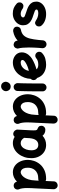

<svg xmlns="http://www.w3.org/2000/svg" viewBox="1242 -2068 1111 3636"><g transform="rotate(-90 1798.0 -250.5)"><path d="M103 285.6Q72.3 284.2 51.8 261.2Q31.2 238.3 32.2 208L47.9 -127.9Q50.8 -175.8 52.7 -217Q54.7 -258.3 54.7 -294.4Q54.7 -342.8 48.6 -383.1Q42.5 -423.3 33.2 -441.4Q20 -468.8 30 -498Q40 -527.3 67.4 -540.5Q94.7 -553.7 124 -544.2Q153.3 -534.7 167 -507.3Q171.9 -497.1 176.3 -485.8Q212.9 -522.5 257.8 -542.7Q302.7 -563 353 -563Q421.4 -563 474.4 -525.9Q527.3 -488.8 557.6 -424.3Q587.9 -359.9 587.9 -277.3Q587.9 -223.1 568.4 -163.3Q548.8 -103.5 505.9 -51Q462.9 1.5 393.6 34.2Q324.2 66.9 225.1 66.9Q205.6 66.9 188 56.6L180.7 214.8Q179.2 245.6 156.2 266.1Q133.3 286.6 103 285.6ZM196.3 -119.1 194.3 -74.7Q209 -81.5 225.1 -81.5Q289.1 -81.5 330.6 -99.6Q372.1 -117.7 396 -147Q419.9 -176.3 429.7 -210.4Q439.5 -244.6 439.5 -277.3Q439.5 -333 425 -362.5Q410.6 -392.1 390.4 -403.3Q370.1 -414.6 353 -414.6Q335.4 -414.6 310.5 -400.4Q285.6 -386.2 261 -354.2Q236.3 -322.3 218.5 -269.3Q200.7 -216.3 197.8 -139.2Q197.8 -135.3 197.3 -131.3Q196.8 -124 196.3 -119.1Z M1159.2 52.2Q1121.6 52.2 1093.3 38.3Q1064.9 24.4 1045.4 -1Q971.2 66.9 870.1 66.9Q797.4 66.9 741 31Q684.6 -4.9 652.6 -67.6Q620.6 -130.4 620.1 -210.9Q619.6 -281.7 641.1 -345.2Q662.6 -408.7 701.7 -457.8Q740.7 -506.8 793.2 -534.9Q845.7 -563 907.2 -563Q971.2 -563 1024.9 -528.3Q1035.6 -543 1053.2 -550.3Q1070.8 -557.6 1090.8 -555.2Q1121.1 -550.8 1142.1 -525.9Q1163.1 -501 1161.1 -471.7L1148.9 -243.2Q1148.4 -235.8 1147.9 -228.5Q1147 -207.5 1146.5 -181.9Q1146 -156.2 1147 -143.6Q1147.9 -125.5 1154.8 -111.8Q1161.6 -98.1 1183.6 -92.3Q1201.2 -85.9 1217.5 -70.3Q1233.9 -54.7 1233.9 -22Q1233.9 8.3 1211.9 30.3Q1189.9 52.2 1159.2 52.2ZM872.1 -81.5Q926.3 -81.5 959.2 -123Q992.2 -164.6 999 -248.5Q999 -254.9 999.5 -260.3Q999.5 -263.2 1000 -266.1L1004.9 -350.6Q985.8 -380.9 961.2 -397.7Q936.5 -414.6 905.8 -414.6Q864.3 -414.6 833.3 -386.5Q802.2 -358.4 785.6 -311.8Q769 -265.1 769 -209Q770 -147.9 796.6 -114.7Q823.2 -81.5 872.1 -81.5Z M1346.2 285.6Q1315.4 284.2 1294.9 261.2Q1274.4 238.3 1275.4 208L1291 -127.9Q1293.9 -175.8 1295.9 -217Q1297.9 -258.3 1297.9 -294.4Q1297.9 -342.8 1291.7 -383.1Q1285.6 -423.3 1276.4 -441.4Q1263.2 -468.8 1273.2 -498Q1283.2 -527.3 1310.5 -540.5Q1337.9 -553.7 1367.2 -544.2Q1396.5 -534.7 1410.2 -507.3Q1415 -497.1 1419.4 -485.8Q1456.1 -522.5 1501 -542.7Q1545.9 -563 1596.2 -563Q1664.6 -563 1717.5 -525.9Q1770.5 -488.8 1800.8 -424.3Q1831.1 -359.9 1831.1 -277.3Q1831.1 -223.1 1811.5 -163.3Q1792 -103.5 1749 -51Q1706.1 1.5 1636.7 34.2Q1567.4 66.9 1468.3 66.9Q1448.7 66.9 1431.2 56.6L1423.8 214.8Q1422.4 245.6 1399.4 266.1Q1376.5 286.6 1346.2 285.6ZM1439.5 -119.1 1437.5 -74.7Q1452.1 -81.5 1468.3 -81.5Q1532.2 -81.5 1573.7 -99.6Q1615.2 -117.7 1639.2 -147Q1663.1 -176.3 1672.9 -210.4Q1682.6 -244.6 1682.6 -277.3Q1682.6 -333 1668.2 -362.5Q1653.8 -392.1 1633.5 -403.3Q1613.3 -414.6 1596.2 -414.6Q1578.6 -414.6 1553.7 -400.4Q1528.8 -386.2 1504.2 -354.2Q1479.5 -322.3 1461.7 -269.3Q1443.8 -216.3 1440.9 -139.2Q1440.9 -135.3 1440.4 -131.3Q1439.9 -124 1439.5 -119.1Z M1888.7 -694.8Q1888.7 -717.8 1901.4 -738.5Q1914.1 -759.3 1935.1 -772.5Q1956.1 -785.6 1981 -785.6Q2012.7 -785.6 2031.5 -770.5Q2050.3 -755.4 2058.8 -734.9Q2067.4 -714.4 2067.4 -698.2Q2067.4 -680.2 2057.4 -658Q2047.4 -635.7 2027.6 -619.9Q2007.8 -604 1978.5 -604Q1943.8 -604 1924.3 -620.1Q1904.8 -636.2 1896.7 -657.5Q1888.7 -678.7 1888.7 -694.8ZM1970.2 -548.3Q2001 -546.9 2021.5 -523.9Q2042 -501 2041 -470.7Q2039.6 -437.5 2038.3 -389.4Q2037.1 -341.3 2036.4 -286.4Q2035.6 -231.4 2035.2 -177.2Q2034.7 -123 2034.4 -76.7Q2034.2 -30.3 2034.2 0Q2034.2 30.3 2012.2 52.2Q1990.2 74.2 1959.5 74.2Q1929.2 74.2 1907.2 52.2Q1885.3 30.3 1885.3 0Q1885.3 -31.2 1885.5 -77.6Q1885.7 -124 1886.2 -178.5Q1886.7 -232.9 1887.7 -288.3Q1888.7 -343.8 1889.9 -392.8Q1891.1 -441.9 1892.6 -477.5Q1894 -508.3 1917 -528.8Q1939.9 -549.3 1970.2 -548.3Z M2610.4 -8.8Q2560.1 37.1 2502 52Q2443.8 66.9 2389.2 66.9Q2304.7 66.9 2235.8 24.9Q2167 -17.1 2138.2 -104.5Q2122.1 -113.3 2111.1 -129.2Q2100.1 -145 2099.1 -165Q2096.7 -199.7 2122.1 -224.1Q2124 -285.6 2146.2 -345.9Q2168.5 -406.2 2209 -455.3Q2249.5 -504.4 2306.6 -533.7Q2363.8 -563 2434.6 -563Q2465.8 -563 2499 -552.7Q2532.2 -542.5 2560.5 -521.2Q2588.9 -500 2606.4 -468.3Q2624 -436.5 2624 -393.1Q2624 -355 2610.6 -323Q2597.2 -291 2577.4 -266.6Q2557.6 -242.2 2537.6 -225.6Q2517.6 -209 2503.9 -200.7Q2455.6 -171.9 2405 -150.6Q2354.5 -129.4 2301.8 -115.7Q2331.5 -81.5 2389.2 -81.5Q2469.2 -81.5 2510.7 -119.1Q2533.7 -139.6 2564.5 -138.2Q2595.2 -136.7 2615.7 -113.8Q2636.2 -91.3 2634.8 -60.3Q2633.3 -29.3 2610.4 -8.8ZM2430.2 -414.6Q2394 -414.6 2360.8 -394.8Q2327.6 -375 2304.2 -340.1Q2280.8 -305.2 2273.4 -259.8Q2357.9 -279.3 2422.4 -317.4Q2455.6 -337.4 2467.8 -352.8Q2480 -368.2 2480 -380.9Q2480 -396.5 2466.6 -405.5Q2453.1 -414.6 2430.2 -414.6Z M2770 74.2Q2760.3 73.2 2751.5 69.8Q2721.7 58.6 2709 29.3Q2701.2 11.7 2703.1 -7.3Q2703.6 -10.7 2703.6 -14.6Q2705.1 -28.8 2706.3 -43.7Q2707.5 -58.6 2709 -73.2Q2711.9 -116.2 2714.1 -164.6Q2716.3 -212.9 2716.3 -259.8Q2716.3 -320.8 2711.7 -374.5Q2707 -428.2 2699.2 -453.1Q2690.9 -481.9 2705.8 -509.5Q2720.7 -537.1 2749.5 -545.4Q2778.3 -553.7 2805.9 -539.1Q2833.5 -524.4 2841.8 -495.6Q2845.2 -484.4 2847.7 -472.2Q2879.9 -502.4 2922.9 -524.4Q2965.8 -546.4 3022.5 -557.1Q3052.2 -562.5 3078.4 -545.4Q3104.5 -528.3 3109.9 -498Q3115.2 -468.3 3098.1 -442.1Q3081.1 -416 3050.8 -410.6Q2980.5 -397 2942.4 -355Q2904.3 -313 2886.2 -242.4Q2868.2 -171.9 2858.4 -72.3Q2855.5 -29.3 2851.6 7.3Q2850.6 17.1 2847.2 25.9Q2835.9 55.7 2806.6 68.4Q2789.1 76.2 2770 74.2Z M3555.2 -390.1Q3536.6 -366.2 3508.1 -363.3Q3479.5 -360.4 3451.7 -377.4Q3427.7 -396.5 3401.6 -405.5Q3375.5 -414.6 3352.1 -414.6Q3322.8 -414.6 3304.2 -401.9Q3285.6 -389.2 3285.6 -370.1Q3285.6 -348.6 3313.2 -336.2Q3340.8 -323.7 3378.9 -312.5Q3411.1 -302.7 3446.8 -289.3Q3482.4 -275.9 3513.9 -254.6Q3545.4 -233.4 3565.2 -200.2Q3585 -167 3585 -117.7Q3585 -65.4 3553.7 -23.4Q3522.5 18.6 3469 42.7Q3415.5 66.9 3348.1 66.9Q3276.9 66.9 3218.3 42Q3159.7 17.1 3126 -27.8Q3109.4 -52.7 3115.5 -83.5Q3121.6 -114.3 3147 -130.9Q3171.9 -147.5 3194.6 -140.4Q3217.3 -133.3 3232.4 -123Q3254.4 -106.4 3290 -94Q3325.7 -81.5 3365.7 -81.5Q3393.6 -81.5 3414.6 -89.8Q3435.5 -98.1 3435.5 -114.3Q3435.5 -134.8 3408.9 -146.7Q3382.3 -158.7 3345.2 -169.4Q3313 -179.2 3276.9 -192.9Q3240.7 -206.5 3208.7 -228.5Q3176.8 -250.5 3156.7 -284.7Q3136.7 -318.8 3136.7 -370.1Q3136.7 -423.3 3166.7 -467.3Q3196.8 -511.2 3247.1 -537.6Q3297.4 -564 3357.4 -564Q3418.5 -564 3460.9 -546.4Q3503.4 -528.8 3542.5 -494.1Q3566.4 -475.1 3570.1 -444.6Q3573.7 -414.1 3555.2 -390.1Z"/></g></svg>

Font: Mikhak ExtraBold
Style: Regular
Weight: 800
Designer: Amin Abedi
Version: Version 3.3